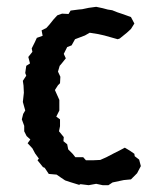

<svg xmlns="http://www.w3.org/2000/svg" viewBox="-20 -533 445 563"><path d="M216 7 212 9 186 1 171 -4 159 -12 146 -21 123 -23 111 -41 106 -43 90 -63 94 -68 83 -83 75 -98 61 -113 69 -124 58 -134 51 -148V-164L44 -183L48 -199L54 -209L47 -234L50 -261L49 -282L47 -296L57 -311L54 -319L57 -340L68 -347L63 -366L75 -381L73 -391L82 -409L88 -422L105 -428L102 -444L116 -451L125 -461L137 -476L148 -488L162 -493L181 -492L187 -502L210 -505L221 -506L240 -510L262 -513L281 -509L296 -505L309 -503L324 -497L342 -491L364 -483L374 -464L364 -448L352 -437L331 -420L325 -418L286 -429L268 -433L243 -437L229 -429L200 -418L190 -400L177 -395L167 -375L173 -362L161 -347L155 -340L150 -323L157 -308L156 -289L150 -283L141 -269L154 -240V-209L145 -191L156 -183V-163L153 -148L167 -131L166 -119L177 -110L180 -95L193 -82L201 -72H224L232 -63H252L274 -64L292 -72L315 -84L331 -92L346 -100L361 -91L374 -82L375 -75L388 -65L393 -46L382 -25L364 -7L343 -5L310 2L298 10H281L262 6L240 10Z"/></svg>

Font: Winky Rough
Style: Regular
Weight: 400
Designer: Simon Atzbach
Foundry: typofactur
Version: Version 1.206